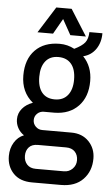

<svg xmlns="http://www.w3.org/2000/svg" viewBox="-60 -762 576 984"><g transform="rotate(5 228.0 -270.0)"><path d="M273 -587 229 -666 184 -587H104L189 -722H268L353 -587ZM348 -485Q395 -436 395 -361Q395 -280 349.5 -232.5Q304 -185 227 -184H172Q152 -184 138 -170.5Q124 -157 124 -137Q124 -118 138 -104Q152 -90 172 -90H322Q378 -90 412 -54.5Q446 -19 446 33Q446 98 405.5 140Q365 182 292 182H143Q81 182 47 146.5Q13 111 13 57Q13 18 31.5 -12.5Q50 -43 81 -55Q61 -68 49.5 -89Q38 -110 38 -134Q38 -165 58 -189Q78 -213 112 -225Q51 -275 51 -361Q51 -444 97 -491Q143 -538 223 -538Q264 -538 299 -519Q338 -538 353 -557Q368 -576 369 -611H436Q436 -563 412.5 -529Q389 -495 348 -485ZM133 -361Q133 -308 156 -280Q179 -252 222 -252Q265 -252 288.5 -281Q312 -310 312 -361Q312 -414 288.5 -442Q265 -470 222 -470Q179 -470 156 -441Q133 -412 133 -361ZM95 49Q95 76 111 93.5Q127 111 156 111H301Q327 111 345 93Q363 75 363 49Q363 22 347 5Q331 -12 301 -12H156Q126 -12 110.5 5Q95 22 95 49Z"/></g></svg>

Font: Archivo Narrow
Style: Regular
Weight: 400
Designer: Hector Gatti
Foundry: Omnibus-Type
Version: Version 1.003